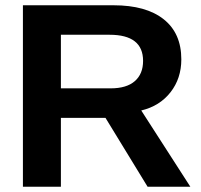

<svg xmlns="http://www.w3.org/2000/svg" viewBox="-20 -708 762 728"><path d="M539.6 0 379.9 -261.2H210.9V0H66.9V-688H410.6Q533.7 -688 600.6 -635Q667.5 -582 667.5 -482.9Q667.5 -410.6 626.5 -358.2Q585.4 -305.7 515.6 -289.1L701.7 0ZM522.5 -477.1Q522.5 -576.2 395.5 -576.2H210.9V-373H399.4Q460 -373 491.2 -400.4Q522.5 -427.7 522.5 -477.1Z"/></svg>

Font: Arial
Style: Bold
Weight: 700
Designer: Steve Matteson
Foundry: Ascender Corporation
Version: Version 2.00.3